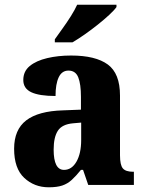

<svg xmlns="http://www.w3.org/2000/svg" viewBox="-20 -786 616 816"><path d="M187 10Q126 10 83 -30Q40 -70 40 -154Q40 -235 91.5 -274.5Q143 -314 248 -317L324 -320V-374Q324 -429 312.5 -457.5Q301 -486 271 -486Q243 -486 229.5 -457.5Q216 -429 216 -378Q147 -378 113 -394Q79 -410 79 -446Q79 -483 106.5 -505.5Q134 -528 180.5 -539Q227 -550 282 -550Q386 -550 438 -512Q490 -474 490 -380V-126Q490 -85 502 -70.5Q514 -56 546 -56H549V0H355L333 -64H324Q303 -38 285 -21.5Q267 -5 244.5 2.5Q222 10 187 10ZM252 -64Q285 -64 305 -99Q325 -134 325 -191V-265L291 -262Q244 -258 226 -230.5Q208 -203 208 -150Q208 -64 252 -64ZM213 -619Q227 -639 245.5 -664.5Q264 -690 281 -717Q298 -744 308 -766H475V-756Q466 -743 445 -723.5Q424 -704 396.5 -682Q369 -660 340.5 -640Q312 -620 288 -606H213Z"/></svg>

Font: Noto Serif Thai SemiCondensed ExtraBold
Style: Regular
Weight: 800
Width: 4
Designer: Monotype Design Team
Foundry: Monotype Imaging Inc.
Version: Version 2.002; ttfautohint (v1.8.4.7-5d5b)